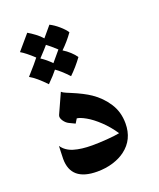

<svg xmlns="http://www.w3.org/2000/svg" viewBox="-118 -675 625 757"><g transform="rotate(-20 194.5 -296.5)"><path d="M329 -133Q329 -65 278 -27Q257 -11 226.5 -1.5Q196 8 160 8Q50 8 50 -85Q50 -100 51 -116.5Q52 -133 52 -139Q68 -115 99.5 -105.5Q131 -96 176 -96Q204 -96 238 -98.5Q272 -101 292 -105Q270 -138 243 -163.5Q216 -189 192 -202.5Q168 -216 155 -217L144 -199L119 -211Q107 -217 98.5 -230Q90 -243 94 -253L132 -337Q137 -332 150 -326.5Q163 -321 168 -319Q216 -299 244 -280Q281 -255 305 -218Q329 -181 329 -133ZM87 -497Q55 -527 34 -539Q67 -577 87 -601Q101 -593 117 -581Q133 -569 143 -557L180 -601Q198 -592 216.5 -576Q235 -560 244 -546Q222 -515 194 -488Q209 -479 222.5 -466.5Q236 -454 244 -442Q220 -409 191 -381Q161 -413 140 -427Q127 -410 98 -381Q61 -420 34 -435Q76 -482 87 -497ZM143 -453 180 -497Q154 -521 140 -531Q133 -522 101 -488Q124 -473 143 -453Z"/></g></svg>

Font: Katibeh
Style: Regular
Weight: 400
Designer: Arabic design by Kourosh Beigpour, Latin design by Eduardo Tunni, engineering by Lasse Fister
Version: Version 1.0010g